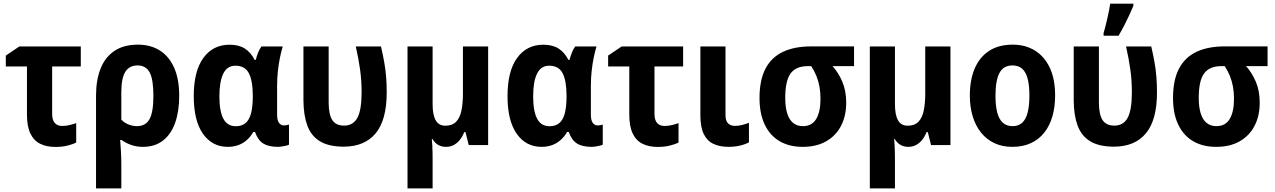

<svg xmlns="http://www.w3.org/2000/svg" viewBox="-20 -804 7065 1064"><path d="M427.7 -546.4V-435.5H269V-172.4Q269 -139.2 283.4 -122.6Q297.9 -106 324.7 -106Q343.8 -106 363.3 -110.4Q382.8 -114.7 402.3 -121.6V-14.2Q381.3 -3.4 351.6 3.4Q321.8 10.3 287.6 10.3Q238.3 10.3 202.9 -7.1Q167.5 -24.4 148.4 -64Q129.4 -103.5 129.4 -169.4V-435.5H12.2V-496.1L86.9 -546.4Z M973.1 -272.9Q973.1 -187.5 950.7 -123.8Q928.2 -60.1 883.3 -25.1Q838.4 9.8 771.5 9.8Q736.3 9.8 706.3 -1Q676.3 -11.7 653.3 -28.3H646Q648.4 1.5 650.4 37.6Q652.3 73.7 652.3 103.5V240.2H512.2V-273.9Q512.2 -361.3 537.6 -424.6Q563 -487.8 614.5 -522.2Q666 -556.6 744.6 -556.6Q814.5 -556.6 865.7 -524.2Q917 -491.7 945.1 -428.7Q973.1 -365.7 973.1 -272.9ZM742.2 -441.4Q696.8 -441.4 674.6 -406.2Q652.3 -371.1 652.3 -291.5V-141.1Q668.9 -123.5 691.9 -114.3Q714.8 -105 739.3 -105Q787.1 -105 808.6 -143.8Q830.1 -182.6 830.1 -272.9Q830.1 -364.3 809.3 -402.8Q788.6 -441.4 742.2 -441.4Z M1286.6 -104.5Q1319.8 -104.5 1340.6 -121.8Q1361.3 -139.2 1370.8 -174.8Q1380.4 -210.4 1380.9 -265.6V-272Q1380.9 -356.4 1359.1 -398.2Q1337.4 -439.9 1284.2 -439.9Q1239.3 -439.9 1217.5 -396.2Q1195.8 -352.5 1195.8 -270Q1195.8 -187 1218 -145.8Q1240.2 -104.5 1286.6 -104.5ZM1242.2 9.8Q1155.8 9.8 1104.7 -62.7Q1053.7 -135.3 1053.7 -271Q1053.7 -409.7 1106.9 -482.9Q1160.2 -556.2 1252 -556.2Q1303.2 -556.2 1336.4 -535.2Q1369.6 -514.2 1391.1 -472.2H1397.5Q1402.3 -492.7 1410.4 -512.7Q1418.5 -532.7 1428.7 -546.4H1546.9Q1539.1 -521.5 1531.7 -486.3Q1524.4 -451.2 1520 -410.9Q1515.6 -370.6 1515.6 -329.6V-169.4Q1515.6 -137.2 1526.1 -123Q1536.6 -108.9 1553.2 -108.9Q1561 -108.9 1569.1 -110.4Q1577.1 -111.8 1581.5 -113.8V-2.4Q1577.1 0.5 1565.9 3.2Q1554.7 5.9 1542 7.8Q1529.3 9.8 1520 9.8Q1468.3 9.8 1438.7 -8.8Q1409.2 -27.3 1393.1 -72.8H1383.8Q1369.6 -47.9 1349.4 -29.3Q1329.1 -10.7 1302.5 -0.5Q1275.9 9.8 1242.2 9.8Z M1883.3 8.8Q1800.3 8.3 1752 -21.7Q1703.6 -51.8 1682.9 -108.9Q1662.1 -166 1661.6 -246.6V-546.4H1801.3V-237.3Q1801.3 -170.4 1821 -139.2Q1840.8 -107.9 1887.2 -107.9Q1936.5 -107.9 1960.2 -150.6Q1983.9 -193.4 1983.9 -293Q1983.9 -356.9 1975.6 -417.5Q1967.3 -478 1951.7 -546.4H2091.3Q2102.5 -498 2109.6 -457.5Q2116.7 -417 2119.9 -377.4Q2123 -337.9 2123 -291.5Q2123 -139.2 2061.8 -65.2Q2000.5 8.8 1883.3 8.8Z M2685.1 -546.4V0H2577.6L2559.6 -71.8H2552.7Q2542 -45.4 2527.1 -27.3Q2512.2 -9.3 2493.4 0.2Q2474.6 9.8 2451.7 9.8Q2426.3 9.8 2407.5 -1.5Q2388.7 -12.7 2376 -34.2H2373Q2374.5 -21 2375.5 -1.5Q2376.5 18.1 2377 39.3Q2377.4 60.5 2377.4 79.1V240.2H2238.3V-546.4H2377.4V-226.6Q2377.4 -168 2394.3 -137.7Q2411.1 -107.4 2447.8 -107.4Q2486.3 -107.4 2507.6 -129.2Q2528.8 -150.9 2537.1 -191.2Q2545.4 -231.4 2545.4 -286.1V-546.4Z M3025.4 -104.5Q3058.6 -104.5 3079.3 -121.8Q3100.1 -139.2 3109.6 -174.8Q3119.1 -210.4 3119.6 -265.6V-272Q3119.6 -356.4 3097.9 -398.2Q3076.2 -439.9 3022.9 -439.9Q2978 -439.9 2956.3 -396.2Q2934.6 -352.5 2934.6 -270Q2934.6 -187 2956.8 -145.8Q2979 -104.5 3025.4 -104.5ZM2981 9.8Q2894.5 9.8 2843.5 -62.7Q2792.5 -135.3 2792.5 -271Q2792.5 -409.7 2845.7 -482.9Q2898.9 -556.2 2990.7 -556.2Q3042 -556.2 3075.2 -535.2Q3108.4 -514.2 3129.9 -472.2H3136.2Q3141.1 -492.7 3149.2 -512.7Q3157.2 -532.7 3167.5 -546.4H3285.6Q3277.8 -521.5 3270.5 -486.3Q3263.2 -451.2 3258.8 -410.9Q3254.4 -370.6 3254.4 -329.6V-169.4Q3254.4 -137.2 3264.9 -123Q3275.4 -108.9 3292 -108.9Q3299.8 -108.9 3307.9 -110.4Q3315.9 -111.8 3320.3 -113.8V-2.4Q3315.9 0.5 3304.7 3.2Q3293.5 5.9 3280.8 7.8Q3268.1 9.8 3258.8 9.8Q3207 9.8 3177.5 -8.8Q3147.9 -27.3 3131.8 -72.8H3122.6Q3108.4 -47.9 3088.1 -29.3Q3067.9 -10.7 3041.3 -0.5Q3014.6 9.8 2981 9.8Z M3765.6 -546.4V-435.5H3606.9V-172.4Q3606.9 -139.2 3621.3 -122.6Q3635.7 -106 3662.6 -106Q3681.6 -106 3701.2 -110.4Q3720.7 -114.7 3740.2 -121.6V-14.2Q3719.2 -3.4 3689.5 3.4Q3659.7 10.3 3625.5 10.3Q3576.2 10.3 3540.8 -7.1Q3505.4 -24.4 3486.3 -64Q3467.3 -103.5 3467.3 -169.4V-435.5H3350.1V-496.1L3424.8 -546.4Z M4000.5 -546.4V-165Q4000.5 -135.3 4014.4 -120.8Q4028.3 -106.4 4052.7 -106.4Q4072.8 -106.4 4092 -111.3Q4111.3 -116.2 4130.4 -123.5V-15.1Q4108.4 -3.4 4079.3 3.2Q4050.3 9.8 4016.6 9.8Q3968.8 9.8 3933.8 -6.6Q3898.9 -22.9 3880.1 -61Q3861.3 -99.1 3861.3 -164.1V-546.4Z M4669.4 -234.4Q4669.4 -162.1 4641.1 -107.2Q4612.8 -52.2 4558.8 -21.2Q4504.9 9.8 4428.2 9.8Q4353.5 9.8 4300 -21.7Q4246.6 -53.2 4217.8 -113.8Q4189 -174.3 4189 -261.2Q4189 -360.8 4222.2 -423.8Q4255.4 -486.8 4319.1 -516.8Q4382.8 -546.9 4475.1 -546.9H4712.9V-437.5H4593.8Q4627.4 -399.9 4648.4 -349.9Q4669.4 -299.8 4669.4 -234.4ZM4331.5 -261.7Q4331.5 -210.9 4342.3 -176Q4353 -141.1 4374.8 -123Q4396.5 -105 4429.7 -105Q4479.5 -105 4503.2 -144.8Q4526.9 -184.6 4526.9 -256.3Q4526.9 -292.5 4521.2 -323.7Q4515.6 -355 4504.2 -383.1Q4492.7 -411.1 4475.6 -437.5H4456.1Q4391.1 -437.5 4361.3 -397Q4331.5 -356.4 4331.5 -261.7Z M5247.1 -546.4V0H5139.6L5121.6 -71.8H5114.7Q5104 -45.4 5089.1 -27.3Q5074.2 -9.3 5055.4 0.2Q5036.6 9.8 5013.7 9.8Q4988.3 9.8 4969.5 -1.5Q4950.7 -12.7 4938 -34.2H4935.1Q4936.5 -21 4937.5 -1.5Q4938.5 18.1 4939 39.3Q4939.5 60.5 4939.5 79.1V240.2H4800.3V-546.4H4939.5V-226.6Q4939.5 -168 4956.3 -137.7Q4973.1 -107.4 5009.8 -107.4Q5048.3 -107.4 5069.6 -129.2Q5090.8 -150.9 5099.1 -191.2Q5107.4 -231.4 5107.4 -286.1V-546.4Z M5827.1 -274.4Q5827.1 -211.9 5812.3 -159.9Q5797.4 -107.9 5767.6 -69.8Q5737.8 -31.7 5693.4 -11Q5648.9 9.8 5589.8 9.8Q5534.2 9.8 5490.7 -10.7Q5447.3 -31.2 5416.7 -69.1Q5386.2 -106.9 5370.4 -159.2Q5354.5 -211.4 5354.5 -274.4Q5354.5 -361.3 5381.6 -424.6Q5408.7 -487.8 5461.4 -522.2Q5514.2 -556.6 5592.3 -556.6Q5662.1 -556.6 5715.1 -523.9Q5768.1 -491.2 5797.6 -428.5Q5827.1 -365.7 5827.1 -274.4ZM5496.6 -273.4Q5496.6 -218.3 5506.3 -180.7Q5516.1 -143.1 5537.1 -124Q5558.1 -105 5591.3 -105Q5624.5 -105 5645 -124Q5665.5 -143.1 5675 -180.9Q5684.6 -218.8 5684.6 -274.4Q5684.6 -330.6 5675 -367.4Q5665.5 -404.3 5644.8 -422.9Q5624 -441.4 5590.8 -441.4Q5541 -441.4 5518.8 -399.9Q5496.6 -358.4 5496.6 -273.4Z M6151.9 8.8Q6068.8 8.3 6020.5 -21.7Q5972.2 -51.8 5951.4 -108.9Q5930.7 -166 5930.2 -246.6V-546.4H6069.8V-237.3Q6069.8 -170.4 6089.6 -139.2Q6109.4 -107.9 6155.8 -107.9Q6205.1 -107.9 6228.8 -150.6Q6252.4 -193.4 6252.4 -293Q6252.4 -356.9 6244.1 -417.5Q6235.8 -478 6220.2 -546.4H6359.9Q6371.1 -498 6378.2 -457.5Q6385.3 -417 6388.4 -377.4Q6391.6 -337.9 6391.6 -291.5Q6391.6 -139.2 6330.3 -65.2Q6269 8.8 6151.9 8.8ZM6095.7 -606V-620.6Q6100.1 -634.8 6105.5 -656.2Q6110.8 -677.7 6116.5 -701.7Q6122.1 -725.6 6126.2 -747.3Q6130.4 -769 6132.3 -783.7H6260.7V-771.5Q6250.5 -746.6 6237.5 -719Q6224.6 -691.4 6210 -662.8Q6195.3 -634.3 6178.7 -606Z M6960.9 -234.4Q6960.9 -162.1 6932.6 -107.2Q6904.3 -52.2 6850.3 -21.2Q6796.4 9.8 6719.7 9.8Q6645 9.8 6591.6 -21.7Q6538.1 -53.2 6509.3 -113.8Q6480.5 -174.3 6480.5 -261.2Q6480.5 -360.8 6513.7 -423.8Q6546.9 -486.8 6610.6 -516.8Q6674.3 -546.9 6766.6 -546.9H7004.4V-437.5H6885.3Q6918.9 -399.9 6939.9 -349.9Q6960.9 -299.8 6960.9 -234.4ZM6623 -261.7Q6623 -210.9 6633.8 -176Q6644.5 -141.1 6666.3 -123Q6688 -105 6721.2 -105Q6771 -105 6794.7 -144.8Q6818.4 -184.6 6818.4 -256.3Q6818.4 -292.5 6812.7 -323.7Q6807.1 -355 6795.7 -383.1Q6784.2 -411.1 6767.1 -437.5H6747.6Q6682.6 -437.5 6652.8 -397Q6623 -356.4 6623 -261.7Z"/></svg>

Font: Open Sans SemiCondensed
Style: Bold
Weight: 700
Width: 4
Designer: Monotype Design Team
Foundry: Monotype Imaging Inc.
Version: Version 3.003